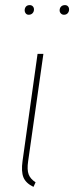

<svg xmlns="http://www.w3.org/2000/svg" viewBox="-20 -731 292 756"><path d="M92.8 -672.9Q85.9 -672.9 81.5 -678Q77.1 -683.1 77.1 -689.9Q77.1 -699.2 82.3 -705.1Q87.4 -710.9 97.2 -710.9Q104.5 -710.9 109.1 -706.1Q113.8 -701.2 113.8 -693.8Q113.8 -685.1 108.2 -679Q102.5 -672.9 92.8 -672.9ZM231.9 -672.9Q224.6 -672.9 219.7 -678Q214.8 -683.1 214.8 -689.9Q214.8 -699.2 220.5 -705.1Q226.1 -710.9 235.8 -710.9Q243.2 -710.9 247.6 -706.1Q252 -701.2 252 -693.8Q252 -685.1 246.6 -679Q241.2 -672.9 231.9 -672.9ZM150.9 -519 90.8 -96.2Q85.9 -62.5 92.8 -44.4Q99.6 -26.4 120.1 -13.2L111.8 4.9Q81.5 -9.8 72.3 -32.7Q63 -55.7 68.8 -97.2L127.9 -519Z"/></svg>

Font: Fira Sans Compressed Thin
Style: Italic
Weight: 100
Width: 3
Italic angle: -8°
Designer: Carrois Corporate & Edenspiekermann AG
Foundry: Carrois Corporate GbR & Edenspiekermann AG
Version: Version 4.203;PS 004.203;hotconv 1.0.88;makeotf.lib2.5.64775